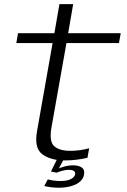

<svg xmlns="http://www.w3.org/2000/svg" viewBox="-20 -746 594 900"><path d="M283.5 6Q338.5 6 390 -6.5L398 -51Q353.5 -39 310 -39Q258 -39 234 -60.8Q210 -82.5 221 -147L291.5 -544H537.5L546 -590.5H299.5L323 -726.5H258.5L235 -590.5H64.5L56.5 -544H226.5L153.5 -130.5Q139.5 -51.5 178.5 -22.8Q217.5 6 283.5 6ZM257.5 134Q278 134 298 130.2Q318 126.5 334.2 118.8Q350.5 111 361.2 99Q372 87 374 71.5Q378 49 363 39Q348 29 323 29Q302 29 280.8 34.8Q259.5 40.5 249 47.5L245.5 63.5Q259.5 57.5 274.8 53.8Q290 50 303 50Q317.5 50 325.8 55Q334 60 332 71.5Q329 85 311.5 93.8Q294 102.5 263.5 102.5Q245.5 102.5 230.5 100.2Q215.5 98 204 95L187.5 126Q202.5 129.5 220.2 131.8Q238 134 257.5 134ZM245.5 63.5 279 0H247.5L219 58Z"/></svg>

Font: Anybody SemiExpanded Light
Style: Italic
Weight: 300
Width: 6
Italic angle: -10°
Version: Version 1.113;gftools[0.9.25]